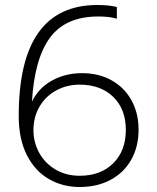

<svg xmlns="http://www.w3.org/2000/svg" viewBox="-20 -734 630 769"><path d="M55 -270Q55 -714 370 -714Q416 -714 448 -706V-659Q420 -668 374 -668Q243 -668 180.5 -583.5Q118 -499 108 -327Q134 -381 187.5 -411Q241 -441 309 -441Q375 -441 426.5 -412.5Q478 -384 506.5 -332.5Q535 -281 535 -214Q535 -147 506 -95Q477 -43 423.5 -14Q370 15 299 15Q231 15 175.5 -17Q120 -49 87.5 -113Q55 -177 55 -270ZM484 -214Q484 -297 433.5 -346Q383 -395 299 -395Q248 -395 205.5 -372Q163 -349 138.5 -307.5Q114 -266 114 -212Q114 -164 137 -122Q160 -80 202.5 -55Q245 -30 299 -30Q383 -30 433.5 -80Q484 -130 484 -214Z"/></svg>

Font: Prompt ExtraLight
Style: Regular
Weight: 275
Designer: Katatrad Team
Foundry: CadsonDemak
Version: Version 1.001